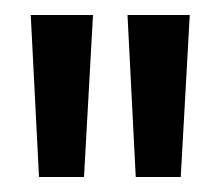

<svg xmlns="http://www.w3.org/2000/svg" viewBox="-20 -720 293 256"><path d="M32 -484 21 -700H104L92 -484ZM161 -484 150 -700H233L221 -484Z"/></svg>

Font: Queering
Style: Regular
Weight: 400
Designer: Adam Naccarato
Foundry: adamnac
Version: Version 2.000;hotconv 1.0.109;makeotfexe 2.5.65596